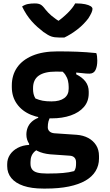

<svg xmlns="http://www.w3.org/2000/svg" viewBox="-20 -851 640 1121"><path d="M356 -632Q349 -632 342 -632Q335 -632 324 -632Q298 -632 280 -638Q262 -644 234 -664Q216 -678 199 -693Q182 -708 165.5 -726.5Q149 -745 135 -766.5Q121 -788 109 -813Q125 -824 143 -827.5Q161 -831 183 -831Q204 -831 216.5 -824.5Q229 -818 245 -796Q259 -778 281 -759Q303 -740 344 -715L288 -730H354L301 -713Q348 -748 376.5 -776.5Q405 -805 419 -831H425Q456 -831 477 -826.5Q498 -822 509 -815Q520 -808 520 -799Q520 -790 514 -776.5Q508 -763 496 -744Q484 -728 467.5 -711Q451 -694 431.5 -679Q412 -664 392.5 -652Q373 -640 356 -632ZM134 -65Q134 -87 141.5 -106Q149 -125 164.5 -139.5Q180 -154 203 -163V-178L277 -172Q267 -158 263 -142.5Q259 -127 259 -108Q259 -94 268.5 -84.5Q278 -75 296 -73L428 -64Q466 -61 495 -45.5Q524 -30 541 -3.5Q558 23 558 60V75Q558 115 538 148Q518 181 479 203.5Q440 226 382 238Q324 250 247 250H233Q164 250 117 234Q70 218 46 188.5Q22 159 22 119V107Q22 77 38 52.5Q54 28 83 12.5Q112 -3 150 -5V-28L217 11Q196 21 183 33Q170 45 164 60Q158 75 158 95V105Q158 125 167.5 138Q177 151 197.5 156.5Q218 162 250 162H268Q312 162 347.5 159Q383 156 413 148Q420 138 422 127.5Q424 117 424 106V96Q424 79 414.5 69Q405 59 387 58L273 50Q230 46 199 30.5Q168 15 151 -10Q134 -35 134 -65ZM327 -446 425 -443V-417Q460 -400 479 -375Q498 -350 498 -316V-306Q498 -259 470 -226.5Q442 -194 393 -177Q344 -160 282 -160Q214 -159 161.5 -180.5Q109 -202 79 -244Q49 -286 49 -343V-352Q49 -412 79.5 -456.5Q110 -501 169.5 -526Q229 -551 316 -551Q380 -551 431.5 -549Q483 -547 542 -541Q545 -535 546.5 -522.5Q548 -510 548 -497Q548 -463 537.5 -442Q527 -421 502 -421Q483 -421 459.5 -424Q436 -427 399 -430Q362 -433 306 -433Q240 -433 206.5 -409.5Q173 -386 173 -337V-329Q173 -316 176 -302.5Q179 -289 187 -276Q208 -267 229 -263Q250 -259 281 -259Q329 -259 355 -278Q381 -297 381 -333V-344Q381 -361 377 -379Q373 -397 361.5 -414.5Q350 -432 327 -446Z"/></svg>

Font: Recursive Casual
Style: Bold
Weight: 700
Version: Version 1.085